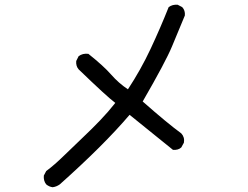

<svg xmlns="http://www.w3.org/2000/svg" viewBox="-20 -745 1040 806"><path d="M201 41Q186 39 174 29Q162 14 164 -8L174 -27Q207 -51 251.5 -94.5Q296 -138 331 -171Q366 -204 400.5 -240Q435 -276 464 -313Q429 -339 310 -454Q298 -468 300 -489L310 -509Q327 -522 351 -519Q415 -468 446.5 -432Q478 -396 517 -370Q571 -452 612 -539.5Q653 -627 688 -715Q704 -727 726 -725L745 -715Q758 -701 756 -680Q729 -615 702 -550Q675 -485 579 -319Q681 -229 741 -185Q756 -169 752 -146L741 -126Q728 -114 706 -116L524 -263Q415 -135 231 29Q217 39 201 41Z"/></svg>

Font: Kosefont JP
Style: Regular
Weight: 400
Designer: Nozomi Seto 瀬戸のぞみ
Version: Version 3.00;June 19, 2020